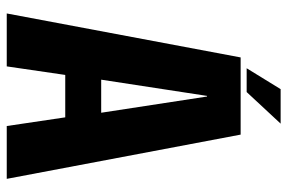

<svg xmlns="http://www.w3.org/2000/svg" viewBox="-158 -674 832 555"><g transform="rotate(90 257.5 -396.0)"><path d="M18.4 0H171.4L196.1 -169.1H318.7L343.8 0H496.5L368.6 -676.1H145.5ZM209.8 -273 256.7 -578.9H258.5L305.4 -273ZM176.8 -693.5H245.6L336.9 -791.7H237.2Z"/></g></svg>

Font: Anybody Thin Condensed
Style: Regular
Weight: 100
Width: 3
Version: Version 1.113;gftools[0.9.25]